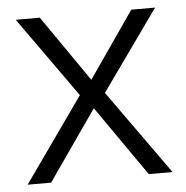

<svg xmlns="http://www.w3.org/2000/svg" viewBox="-44 -576 600 619"><g transform="rotate(-5 256.0 -266.5)"><path d="M214 -273 29 -533H107L255 -319L403 -533H480L295 -273L490 0H413L255 -227L97 0H21Z"/></g></svg>

Font: Noto Sans Syriac Eastern Light
Style: Regular
Weight: 300
Designer: Patrick Giasson and the Monotype Design Team
Foundry: Monotype Imaging Inc.
Version: Version 3.001